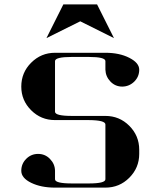

<svg xmlns="http://www.w3.org/2000/svg" viewBox="-20 -856 732 876"><path d="M77.1 -76.7Q77.1 -108.9 99.6 -131.3Q122.1 -153.8 153.8 -153.8Q186 -153.8 208 -130.9Q230.5 -107.9 231 -77.1V-38.1Q231 -19 308.1 -19H384.8Q460.9 -19 460.9 -38.1V-288.1Q460.9 -307.6 384.8 -308.1H231Q167 -308.1 122.1 -353Q77.1 -397.9 77.1 -460.9Q77.1 -524.9 122.1 -569.8Q167.5 -615.2 231 -615.2H460.9Q524.9 -615.2 569.8 -592.3Q615.2 -569.3 615.2 -538.1Q615.2 -506.3 592.8 -483.9Q569.8 -461.4 538.1 -460.9Q505.9 -460.9 483.9 -483.9Q461.9 -506.8 460.9 -538.1V-577.1Q460.9 -596.2 384.8 -596.2H308.1Q231 -596.2 231 -577.1V-346.2Q231 -327.1 308.1 -327.1H460.9Q524.9 -327.1 569.8 -282.2Q615.2 -236.8 615.2 -172.9V-153.8Q615.2 -90.3 569.8 -44.9Q524.9 0 460.9 0H231Q167 0 122.1 -22Q77.1 -43.9 77.1 -76.7ZM191.9 -682.1 269 -835.9H422.9L500 -682.1L346.2 -758.8ZM231 -4.9Z"/></svg>

Font: Hjet
Style: Regular
Weight: 400
Designer: T. Christopher White
Version: Version 1.2